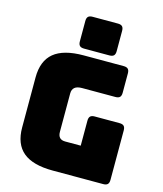

<svg xmlns="http://www.w3.org/2000/svg" viewBox="-137 -1059 981 1159"><g transform="rotate(15 354.0 -479.5)"><path d="M619 0H304Q179 0 118.5 -50Q58 -100 58 -204V-516Q58 -620 118.5 -670Q179 -720 304 -720H554Q573 -720 581.5 -711.5Q590 -703 590 -684V-563Q590 -544 581.5 -535.5Q573 -527 554 -527H346Q315 -527 300 -514.5Q285 -502 285 -477V-238Q285 -213 296.5 -201Q308 -189 331 -189H428V-345Q428 -364 436.5 -372.5Q445 -381 464 -381H619Q638 -381 646.5 -372.5Q655 -364 655 -345V-36Q655 -17 646.5 -8.5Q638 0 619 0ZM454 -760H296Q277 -760 268.5 -768.5Q260 -777 260 -796V-923Q260 -942 268.5 -950.5Q277 -959 296 -959H454Q473 -959 481.5 -950.5Q490 -942 490 -923V-796Q490 -777 481.5 -768.5Q473 -760 454 -760Z"/></g></svg>

Font: Bungee
Style: Regular
Weight: 400
Designer: David Jonathan Ross
Foundry: David Jonathan Ross
Version: Version 1.000;PS 1.0;hotconv 1.0.72;makeotf.lib2.5.5900